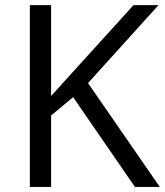

<svg xmlns="http://www.w3.org/2000/svg" viewBox="-20 -734 649 754"><path d="M607.4 0H509.8L267.1 -352.5L180.7 -280.3V0H97.2V-713.9H180.7V-356.9L254.9 -439L504.4 -713.9H602.5L325.7 -407.7Z"/></svg>

Font: Viking Open Sans
Style: Regular
Weight: 400
Foundry: Ascender Corporation
Version: Version 2.001